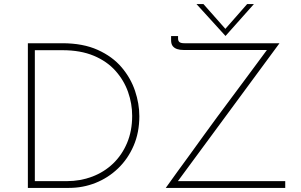

<svg xmlns="http://www.w3.org/2000/svg" viewBox="-20 -917 1471 937"><path d="M116 0V-706H284Q385 -706 457 -673.5Q529 -641 573.5 -588.5Q618 -536 639 -473.5Q660 -411 660 -350Q660 -270 632 -205.5Q604 -141 556 -95Q508 -49 446.5 -24.5Q385 0 317 0ZM150 -33H306Q372 -33 430 -55Q488 -77 531.5 -118.5Q575 -160 600 -219Q625 -278 625 -352Q625 -411 605 -468Q585 -525 543.5 -571.5Q502 -618 437.5 -645Q373 -672 285 -672H150ZM789 0Q815 -37 845 -78Q875 -119 907 -163Q939 -207 972 -253Q1005 -299 1039.5 -345.5Q1074 -392 1107.5 -437Q1141 -482 1173 -525Q1205 -568 1234.5 -608Q1264 -648 1290 -683L1298 -673H877Q858 -673 844.5 -677.5Q831 -682 823 -692Q815 -702 815 -721V-741H849V-729Q849 -717 856 -711.5Q863 -706 880 -706H1344L843 -26L840 -33H1372V0ZM973 -897 1088 -767 1070 -765 1186 -897H1219L1081 -742H1080L939 -897Z"/></svg>

Font: Josefin Sans Thin ExtraLight
Style: Regular
Weight: 250
Version: Version 2.001